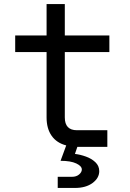

<svg xmlns="http://www.w3.org/2000/svg" viewBox="-20 -725 640 948"><path d="M265 203V148H335Q357 148 370.5 136.5Q384 125 384 112Q384 95 356.5 82Q329 69 279 69L307 -7Q260 -19 235 -54.5Q210 -90 210 -145V-468H55V-550H210V-705H300V-550H520V-468H300V-145Q300 -82 360 -82H510V0H362L350 35Q376 38 404 48Q432 58 451 76Q470 94 470 120Q470 154 437 178.5Q404 203 350 203Z"/></svg>

Font: Liga JetBrainsMono Nerd Font
Style: Regular
Weight: 400
Designer: Philipp Nurullin, Konstantin Bulenkov
Foundry: JetBrains
Version: Version 2.225; ttfautohint (v1.8.3)